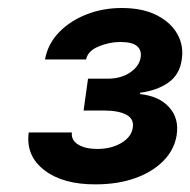

<svg xmlns="http://www.w3.org/2000/svg" viewBox="-20 -826 482 487"><path d="M222.7 -358.4Q139.6 -357.9 92.2 -394.6Q44.9 -431.2 52.9 -490H162.3Q160.1 -470.5 178.2 -459.4Q196.4 -448.2 226.8 -448.2Q261.9 -448.2 287.3 -463.1Q312.6 -478 316.6 -500.8Q320.8 -523.3 301.6 -534.4Q282.3 -545.5 243.6 -545.7H192L203.3 -626.4H251Q285.9 -626.1 309.2 -641.6Q332.4 -657 336.5 -678.9Q340.1 -697.3 328.3 -708.4Q316.5 -719.5 285 -719.5Q257.3 -719.5 230 -708.1Q202.6 -696.7 198.4 -675.2H94.1Q101.3 -714.4 129.3 -743.6Q157.3 -772.8 198.9 -789.2Q240.5 -805.7 288.7 -805.7Q342.1 -805.7 378 -787.2Q413.9 -768.8 430.3 -738.8Q446.7 -708.9 440.8 -673.6Q435.4 -636.5 407.2 -616.6Q379 -596.6 335.5 -590.8V-587.3Q383.6 -582.3 409.1 -553.9Q434.7 -525.5 428.1 -483.2Q422.3 -446.2 394.4 -417.9Q366.6 -389.6 322.5 -374Q278.4 -358.4 222.7 -358.4Z"/></svg>

Font: Inter Tight
Style: Italic
Weight: 400
Italic angle: -9.39999°
Designer: Rasmus Andersson
Foundry: rsms
Version: Version 3.002